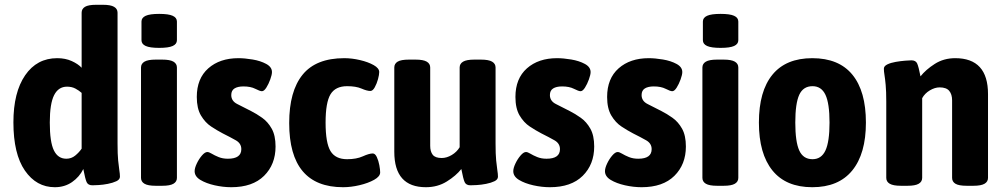

<svg xmlns="http://www.w3.org/2000/svg" viewBox="-20 -774 4194 802"><path d="M209 8Q132 8 84 -61.5Q36 -131 36 -263Q36 -388 85 -459.5Q134 -531 219 -531Q253 -531 279.5 -519Q306 -507 321 -491V-721Q321 -737 335 -745.5Q349 -754 382 -754H410Q442 -754 456.5 -745.5Q471 -737 471 -721V-174Q471 -130 473.5 -104Q476 -78 478.5 -62.5Q481 -47 481 -36Q481 -24 466 -17Q451 -10 430.5 -6Q410 -2 391.5 -1Q373 0 366 0Q348 0 342 -13Q336 -26 328 -68Q312 -35 281 -13.5Q250 8 209 8ZM257 -111Q278 -111 294 -124Q310 -137 321 -153V-386Q310 -396 295 -404Q280 -412 260 -412Q224 -412 206 -376.5Q188 -341 188 -262Q188 -181 205 -146Q222 -111 257 -111Z M630 2Q598 2 583.5 -6.5Q569 -15 569 -31V-492Q569 -508 583.5 -516.5Q598 -525 630 -525H658Q690 -525 704.5 -516.5Q719 -508 719 -492V-31Q719 -15 704.5 -6.5Q690 2 658 2ZM645 -574Q606 -574 588.5 -582Q571 -590 571 -606V-684Q571 -700 588.5 -708Q606 -716 645 -716Q684 -716 701.5 -708Q719 -700 719 -684V-606Q719 -590 701.5 -582Q684 -574 645 -574Z M946 8Q912 8 876.5 0Q841 -8 817 -22.5Q793 -37 793 -59Q793 -72 802 -91Q811 -110 823.5 -124.5Q836 -139 846 -139Q853 -139 864.5 -132Q876 -125 893 -118Q910 -111 932 -111Q988 -111 988 -151Q988 -175 965 -188Q942 -201 910 -217Q887 -229 862 -245.5Q837 -262 819.5 -291.5Q802 -321 802 -369Q802 -446 850 -488.5Q898 -531 976 -531Q1002 -531 1035 -525.5Q1068 -520 1092 -507Q1116 -494 1116 -473Q1116 -462 1109 -442.5Q1102 -423 1092.5 -408Q1083 -393 1074 -393Q1066 -393 1046.5 -403Q1027 -413 997 -413Q973 -413 959.5 -404.5Q946 -396 946 -377Q946 -352 971 -339.5Q996 -327 1029 -310Q1051 -299 1075 -282Q1099 -265 1115 -236.5Q1131 -208 1131 -162Q1131 -87 1083 -39.5Q1035 8 946 8Z M1413 8Q1188 8 1188 -260Q1188 -393 1244 -462Q1300 -531 1418 -531Q1450 -531 1484 -523Q1518 -515 1541 -502Q1564 -489 1564 -473Q1564 -462 1559 -443.5Q1554 -425 1545.5 -409.5Q1537 -394 1527 -394Q1513 -394 1490 -404Q1467 -414 1430 -414Q1381 -414 1360.5 -380Q1340 -346 1340 -262Q1340 -177 1360.5 -143Q1381 -109 1430 -109Q1469 -109 1495.5 -121Q1522 -133 1537 -133Q1547 -133 1554 -118Q1561 -103 1564.5 -84Q1568 -65 1568 -54Q1568 -37 1543 -23Q1518 -9 1482 -0.5Q1446 8 1413 8Z M1759 8Q1627 8 1627 -140V-492Q1627 -508 1641 -516.5Q1655 -525 1688 -525H1716Q1748 -525 1762.5 -516.5Q1777 -508 1777 -492V-165Q1777 -141 1787.5 -127.5Q1798 -114 1825 -114Q1846 -114 1867 -126.5Q1888 -139 1900 -159V-492Q1900 -508 1914.5 -516.5Q1929 -525 1961 -525H1989Q2021 -525 2035.5 -516.5Q2050 -508 2050 -492V-174Q2050 -130 2052.5 -104Q2055 -78 2057.5 -62.5Q2060 -47 2060 -36Q2060 -24 2045.5 -17Q2031 -10 2010.5 -6Q1990 -2 1971.5 -1Q1953 0 1945 0Q1927 0 1921 -13Q1915 -26 1907 -68Q1885 -40 1846.5 -16Q1808 8 1759 8Z M2277 8Q2243 8 2207.5 0Q2172 -8 2148 -22.5Q2124 -37 2124 -59Q2124 -72 2133 -91Q2142 -110 2154.5 -124.5Q2167 -139 2177 -139Q2184 -139 2195.5 -132Q2207 -125 2224 -118Q2241 -111 2263 -111Q2319 -111 2319 -151Q2319 -175 2296 -188Q2273 -201 2241 -217Q2218 -229 2193 -245.5Q2168 -262 2150.5 -291.5Q2133 -321 2133 -369Q2133 -446 2181 -488.5Q2229 -531 2307 -531Q2333 -531 2366 -525.5Q2399 -520 2423 -507Q2447 -494 2447 -473Q2447 -462 2440 -442.5Q2433 -423 2423.5 -408Q2414 -393 2405 -393Q2397 -393 2377.5 -403Q2358 -413 2328 -413Q2304 -413 2290.5 -404.5Q2277 -396 2277 -377Q2277 -352 2302 -339.5Q2327 -327 2360 -310Q2382 -299 2406 -282Q2430 -265 2446 -236.5Q2462 -208 2462 -162Q2462 -87 2414 -39.5Q2366 8 2277 8Z M2660 8Q2626 8 2590.5 0Q2555 -8 2531 -22.5Q2507 -37 2507 -59Q2507 -72 2516 -91Q2525 -110 2537.5 -124.5Q2550 -139 2560 -139Q2567 -139 2578.5 -132Q2590 -125 2607 -118Q2624 -111 2646 -111Q2702 -111 2702 -151Q2702 -175 2679 -188Q2656 -201 2624 -217Q2601 -229 2576 -245.5Q2551 -262 2533.5 -291.5Q2516 -321 2516 -369Q2516 -446 2564 -488.5Q2612 -531 2690 -531Q2716 -531 2749 -525.5Q2782 -520 2806 -507Q2830 -494 2830 -473Q2830 -462 2823 -442.5Q2816 -423 2806.5 -408Q2797 -393 2788 -393Q2780 -393 2760.5 -403Q2741 -413 2711 -413Q2687 -413 2673.5 -404.5Q2660 -396 2660 -377Q2660 -352 2685 -339.5Q2710 -327 2743 -310Q2765 -299 2789 -282Q2813 -265 2829 -236.5Q2845 -208 2845 -162Q2845 -87 2797 -39.5Q2749 8 2660 8Z M2975 2Q2943 2 2928.5 -6.5Q2914 -15 2914 -31V-492Q2914 -508 2928.5 -516.5Q2943 -525 2975 -525H3003Q3035 -525 3049.5 -516.5Q3064 -508 3064 -492V-31Q3064 -15 3049.5 -6.5Q3035 2 3003 2ZM2990 -574Q2951 -574 2933.5 -582Q2916 -590 2916 -606V-684Q2916 -700 2933.5 -708Q2951 -716 2990 -716Q3029 -716 3046.5 -708Q3064 -700 3064 -684V-606Q3064 -590 3046.5 -582Q3029 -574 2990 -574Z M3373 8Q3263 8 3206.5 -62Q3150 -132 3150 -262Q3150 -393 3206.5 -462Q3263 -531 3373 -531Q3484 -531 3540.5 -462Q3597 -393 3597 -262Q3597 -132 3540 -62Q3483 8 3373 8ZM3374 -109Q3411 -109 3428 -145.5Q3445 -182 3445 -262Q3445 -342 3428 -378Q3411 -414 3374 -414Q3335 -414 3318.5 -378Q3302 -342 3302 -262Q3302 -182 3318.5 -145.5Q3335 -109 3374 -109Z M3743 2Q3711 2 3696.5 -6.5Q3682 -15 3682 -31V-349Q3682 -393 3679.5 -419.5Q3677 -446 3674.5 -461Q3672 -476 3672 -487Q3672 -498 3686.5 -505Q3701 -512 3721.5 -515.5Q3742 -519 3760.5 -520.5Q3779 -522 3787 -522Q3805 -522 3811 -509Q3817 -496 3825 -455Q3847 -483 3884.5 -507Q3922 -531 3970 -531Q4107 -531 4107 -381V-31Q4107 -15 4092.5 -6.5Q4078 2 4046 2H4018Q3985 2 3971 -6.5Q3957 -15 3957 -31V-355Q3957 -380 3945 -394.5Q3933 -409 3905 -409Q3885 -409 3864 -396.5Q3843 -384 3832 -364V-31Q3832 -15 3817.5 -6.5Q3803 2 3771 2Z"/></svg>

Font: Asap Semi Condensed
Style: Bold
Weight: 700
Width: 4
Designer: Pablo Cosgaya
Foundry: Omnibus-Type
Version: Version 3.001; ttfautohint (v1.8.4.7-5d5b)